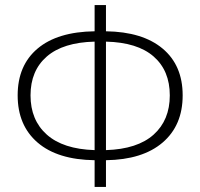

<svg xmlns="http://www.w3.org/2000/svg" viewBox="-20 -730 793 761"><path d="M400 11H355V-95Q208 -97 129 -165Q50 -233 50 -352Q50 -471 129 -537.5Q208 -604 355 -606V-710H400V-606Q545 -604 624.5 -537.5Q704 -471 704 -352Q704 -233 624.5 -165Q545 -97 400 -95ZM355 -135V-565Q230 -562 165.5 -506Q101 -450 101 -352Q101 -254 165.5 -196.5Q230 -139 355 -135ZM400 -135Q525 -139 589 -196.5Q653 -254 653 -352Q653 -450 589 -506Q525 -562 400 -565Z"/></svg>

Font: LXGW 975 Gothic SC 200W
Style: Regular
Weight: 200
Version: Version 2.01;February 25, 2021